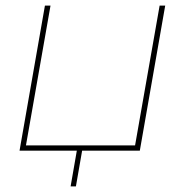

<svg xmlns="http://www.w3.org/2000/svg" viewBox="-20 -540 662 688"><path d="M161 -520 73 -19H464L552 -520H572L481 0H50L141 -520ZM257 -10H276L252 128H233Z"/></svg>

Font: Fixel Italic Variable 20240409 Display Thin
Style: Italic
Weight: 100
Italic angle: -10°
Designer: AlfaBravo + MacPaw
Foundry: Kyrylo Tkachov, Marchela Mozhyna, Serhii Makarenko, Maria Weinstein, Zakhar Kryvoshyya
Version: Version 1.211;Glyphs 3.2 (3225)